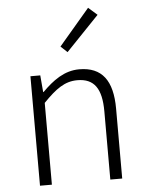

<svg xmlns="http://www.w3.org/2000/svg" viewBox="-57 -887 706 933"><g transform="rotate(-5 296.0 -420.5)"><path d="M100 0H158V-399C220 -463 264 -495 325 -495C408 -495 443 -443 443 -333V0H501V-341C501 -478 450 -547 339 -547C266 -547 210 -505 157 -452H155L148 -534H100ZM290 -635 451 -803 408 -841 258 -665Z"/></g></svg>

Font: Noto Sans HK Light
Style: Regular
Weight: 300
Designer: Ryoko NISHIZUKA 西塚涼子 (kana, bopomofo & ideographs); Paul D. Hunt (Latin, Greek & Cyrillic); Sandoll Communications 산돌커뮤니
Foundry: Adobe
Version: Version 2.004;hotconv 1.0.118;makeotfexe 2.5.65603